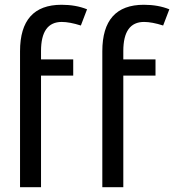

<svg xmlns="http://www.w3.org/2000/svg" viewBox="-20 -785 730 805"><path d="M287 -468H152V0H64V-570Q64 -765 238 -765Q298 -765 345 -746L319 -678Q272 -693 239 -693Q152 -693 152 -571V-536H287ZM632 -468H497V0H409V-570Q409 -765 583 -765Q643 -765 690 -746L664 -678Q617 -693 584 -693Q497 -693 497 -571V-536H632Z"/></svg>

Font: Advent Sans Logo
Style: Regular
Weight: 400
Designer: Types & Symbols
Foundry: Types & Symbols
Version: Version 1.002